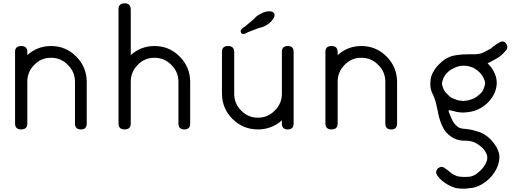

<svg xmlns="http://www.w3.org/2000/svg" viewBox="-20 -782 3165 1160"><path d="M504 -36V-288V-289C503.3 -348.3 482 -399 440 -441C398 -483 347.3 -504 288 -504C233.3 -504 185.7 -485.7 145 -449V-469C144.3 -492.3 132 -504 108 -504C83.3 -504 71 -492.3 71 -469V-188V-100V-36C71 -12 83.3 0 108 0C132.7 0 145 -12 145 -36V-288C145 -328 159 -362 187 -390C214.3 -418.7 248 -433 288 -433C328 -433 362 -418.7 390 -390C418.7 -362 433 -328 433 -288V-36C433 -12 445 0 469 0C492.3 0 504 -12 504 -36Z M1129 -36V-71V-216V-288V-289C1128.3 -348.3 1107 -399 1065 -441C1023 -483 972.3 -504 913 -504C858.3 -504 810.7 -485.7 770 -449V-469V-726C769.3 -750 757 -762 733 -762C708.3 -762 696 -750 696 -726V-554V-469V-324V-288V-84V-36C696 -12 708.3 0 733 0C757.7 0 770 -12 770 -36V-288C770 -328 784 -362 812 -390C839.3 -418.7 873 -433 913 -433C953 -433 987 -418.7 1015 -390C1043.7 -362 1058 -328 1058 -288V-216V-71V-36C1058 -12 1070 0 1094 0C1117.3 0 1129 -12 1129 -36Z M1754 -36V-216V-469C1754 -492.3 1742.3 -504 1719 -504C1695 -504 1683 -492.3 1683 -469V-216C1683 -176 1668.7 -142 1640 -114C1612 -85.3 1578 -71 1538 -71C1498.7 -71 1465 -85.3 1437 -114C1409 -142 1395 -176 1395 -216V-288V-359V-469C1394.3 -492.3 1382 -504 1358 -504C1333.3 -504 1321 -492.3 1321 -469V-413V-380V-359V-288V-216C1321.7 -155.3 1343 -104.3 1385 -63C1427.7 -21 1478.7 0 1538 0C1593.3 0 1641.7 -18.3 1683 -55V-36C1683 -12 1695 0 1719 0C1742.3 0 1754 -12 1754 -36ZM1459 -621C1442.3 -611 1434 -602 1434 -594C1434 -590.7 1434.7 -588 1436 -586C1438 -580 1442.3 -577 1449 -577C1457 -577 1467 -580.7 1479 -588C1508.3 -598.7 1530 -607 1544 -613C1559.3 -615.7 1574 -621 1588 -629C1606 -639.7 1619.7 -652 1629 -666C1635.7 -675.3 1639 -683.7 1639 -691C1639 -695 1638 -698.7 1636 -702C1630 -710 1620 -714 1606 -714H1603C1585.7 -712.7 1568 -706.7 1550 -696C1534.7 -688 1522.7 -678.3 1514 -667C1486.7 -644.3 1468.3 -629 1459 -621Z M2379 -36V-288V-289C2378.3 -348.3 2357 -399 2315 -441C2273 -483 2222.3 -504 2163 -504C2108.3 -504 2060.7 -485.7 2020 -449V-469C2019.3 -492.3 2007 -504 1983 -504C1958.3 -504 1946 -492.3 1946 -469V-188V-100V-36C1946 -12 1958.3 0 1983 0C2007.7 0 2020 -12 2020 -36V-288C2020 -328 2034 -362 2062 -390C2089.3 -418.7 2123 -433 2163 -433C2203 -433 2237 -418.7 2265 -390C2293.7 -362 2308 -328 2308 -288V-36C2308 -12 2320 0 2344 0C2367.3 0 2379 -12 2379 -36Z M2727 352C2713 347.3 2699.3 341.3 2686 334C2674 327.3 2662 319 2650 309C2638.7 299 2630 289.7 2624 281C2618 273 2615 265.7 2615 259C2615 254.3 2616 250.3 2618 247C2619.3 243 2621.7 239.3 2625 236C2628.3 233.3 2632 231 2636 229C2640 227 2644 226 2648 226C2649.3 226 2651.3 226.3 2654 227C2656.7 227.7 2660 229 2664 231L2674 239C2677.3 241 2681 243.3 2685 246C2694.3 254.7 2703.3 262 2712 268C2720 272.7 2727.3 276.3 2734 279C2739.3 282.3 2746.7 284.3 2756 285C2765.3 286.3 2775.7 287 2787 287C2795.7 287 2803.3 286.7 2810 286C2816.7 286 2822 285.3 2826 284C2829.3 283.3 2834 281.7 2840 279C2845.3 277 2851 274 2857 270C2865 264 2873 257.3 2881 250C2888.3 242.7 2895.7 234.3 2903 225C2909.7 215.7 2914.7 206.7 2918 198C2922 190 2924 182.3 2924 175C2924.7 162.3 2921.3 149.7 2914 137C2907.3 125 2897.3 113.3 2884 102C2870 90.7 2855.7 82 2841 76C2825.7 70.7 2810 68 2794 68C2770.7 68.7 2749.3 65 2730 57C2711.3 49 2695 37.7 2681 23C2667 8.3 2655.3 -10.7 2646 -34C2636.7 -56.7 2629.3 -83.7 2624 -115L2618 -141C2616 -149 2614 -157.7 2612 -167C2609.3 -174.3 2607 -181.3 2605 -188C2602.3 -194.7 2600 -200.7 2598 -206C2591.3 -218 2586.3 -230.3 2583 -243C2581 -253 2580 -263.3 2580 -274V-279C2580 -283.7 2580.3 -288 2581 -292C2581 -296 2581.3 -300 2582 -304C2584.7 -320.7 2590.3 -336 2599 -350C2607 -364.7 2618 -379 2632 -393C2643.3 -405 2655 -415 2667 -423C2679 -430.3 2691 -436.3 2703 -441C2714.3 -445 2728.7 -448 2746 -450C2763.3 -452.7 2783.7 -454 2807 -454H2849C2860.3 -454.7 2868.7 -455.7 2874 -457C2878.7 -457 2884.3 -458.3 2891 -461C2897.7 -463.7 2905 -467 2913 -471C2917 -473 2921.7 -475.7 2927 -479C2932.3 -481 2938 -484 2944 -488C2949.3 -492.7 2954.3 -496.7 2959 -500C2964.3 -503.3 2969 -506.7 2973 -510C2976.3 -512.7 2980 -515.3 2984 -518C2988 -520 2992.3 -522.3 2997 -525C3000.3 -527 3003.7 -528.7 3007 -530C3009.7 -531.3 3012 -532 3014 -532C3018 -532 3022 -531 3026 -529C3030 -527.7 3033.3 -525 3036 -521C3038.7 -517.7 3041 -514 3043 -510C3044.3 -506.7 3045 -503 3045 -499C3045.7 -493.7 3044 -487.7 3040 -481C3035.3 -475 3029 -468 3021 -460C3013.7 -452 3005 -444.7 2995 -438C2985.7 -431.3 2975.7 -425.3 2965 -420C2961 -417.3 2955.7 -414.3 2949 -411C2942.3 -407.7 2934.7 -404 2926 -400C2928 -398 2930.7 -395 2934 -391C2937.3 -387 2941 -382.7 2945 -378C2952.3 -369.3 2958.3 -360 2963 -350C2968.3 -340 2972.7 -329.7 2976 -319C2978.7 -309 2980.3 -298.7 2981 -288C2981.7 -278 2981 -268 2979 -258C2975.7 -238 2969 -219.7 2959 -203C2949 -185.7 2936 -169.7 2920 -155C2903.3 -140.3 2884.7 -128.3 2864 -119C2842.7 -110.3 2819.3 -105 2794 -103C2789.3 -102.3 2784.3 -102 2779 -102C2773 -102 2767.7 -102.3 2763 -103C2757 -103 2751 -103.7 2745 -105C2739 -105.7 2733.3 -107 2728 -109C2722.7 -110.3 2718 -111.3 2714 -112C2710.7 -113.3 2707.3 -114.3 2704 -115C2700 -115.7 2697 -116 2695 -116H2692C2690 -114 2690 -110 2692 -104C2694 -98.7 2697.3 -90.7 2702 -80C2706 -69.3 2710.3 -59.7 2715 -51C2719.7 -43 2724.3 -36.3 2729 -31C2734.3 -25.7 2739.3 -21 2744 -17C2748 -13 2752 -10.7 2756 -10C2758.7 -8.7 2764 -7 2772 -5C2780 -3.7 2790.7 -2.7 2804 -2C2824 0.7 2842.7 5 2860 11C2878 15.7 2894 22.3 2908 31C2922 39.7 2935.3 50.7 2948 64C2960 77.3 2971 92.3 2981 109C2984.3 116.3 2987.3 123.3 2990 130C2992.7 136.7 2994.7 143.7 2996 151C2997.3 159 2997.7 166.7 2997 174C2997 181.3 2996 188.7 2994 196C2991.3 210.7 2986.3 225 2979 239C2972.3 252.3 2963.7 265.7 2953 279C2942.3 291.7 2930.3 303.3 2917 314C2903.7 324.7 2889 333.7 2873 341C2863 345.7 2851.7 349.3 2839 352C2826.3 354 2813 355.7 2799 357C2795 357.7 2791.3 358 2788 358H2777C2767.7 358 2758.7 357.3 2750 356C2742 356 2734.3 354.7 2727 352ZM2823 -180C2833 -183.3 2842 -187 2850 -191C2858.7 -196.3 2867 -202.7 2875 -210C2883 -216 2889.7 -223 2895 -231C2899.7 -239 2903.3 -247.7 2906 -257L2910 -271C2910.7 -274.3 2911 -277.3 2911 -280V-282C2910.3 -285.3 2909.3 -289.3 2908 -294C2906.7 -298.7 2904.7 -304 2902 -310C2896 -322.7 2887.7 -334.3 2877 -345C2867 -355 2855 -364 2841 -372C2831 -376 2821 -379.3 2811 -382C2801 -384 2791 -385 2781 -385C2775.7 -385 2770 -384.7 2764 -384C2759.3 -382.7 2754.3 -381.7 2749 -381C2738.3 -377.7 2728.3 -373.7 2719 -369C2710.3 -365 2702 -360 2694 -354C2686 -347.3 2679 -340.3 2673 -333C2667.7 -325.7 2663 -318 2659 -310C2656.3 -303.3 2654.3 -297.7 2653 -293C2651.7 -288.3 2651 -284.7 2651 -282C2650.3 -282 2650 -281.7 2650 -281V-280V-279C2650 -277 2650.3 -274.3 2651 -271C2651.7 -266.3 2653 -261.7 2655 -257C2657 -249 2660.7 -240.7 2666 -232C2670.7 -224.7 2677 -217.7 2685 -211C2691.7 -203 2699.3 -196.3 2708 -191C2716.7 -187 2725.7 -183.3 2735 -180C2743.7 -176.7 2751.7 -174.7 2759 -174C2766.3 -172.7 2773 -172 2779 -172C2784.3 -172 2790.7 -172.7 2798 -174C2805.3 -174.7 2813.7 -176.7 2823 -180Z"/></svg>

Font: Semi-Coder
Style: Regular
Weight: 400
Version: 0.1000